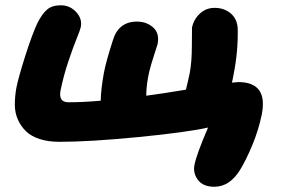

<svg xmlns="http://www.w3.org/2000/svg" viewBox="-20 -525 1076 730"><path d="M794.9 185.1Q752.4 185.1 732.9 159.4Q713.4 133.8 719.2 103Q726.1 64.5 771 -40Q687 -21.5 504.2 -3.7Q321.3 14.2 206.1 14.2Q163.6 14.2 131.1 3.7Q98.6 -6.8 79.1 -25.6Q59.6 -44.4 48.1 -70.1Q36.6 -95.7 36.4 -126Q36.1 -156.2 42 -189.9Q49.3 -228 75.4 -310.5Q101.6 -393.1 122.1 -437Q140.1 -472.7 159.2 -488.8Q178.2 -504.9 210.9 -504.9Q246.1 -504.9 269.8 -479Q293.5 -453.1 287.1 -421.9Q285.2 -412.1 271.5 -378.4Q257.8 -344.7 239.7 -291Q221.7 -237.3 210 -180.2Q202.1 -136.2 240.2 -136.2Q296.9 -136.2 362.8 -142.1Q364.3 -190.4 375 -248Q382.8 -290 409.2 -372.1Q430.7 -442.9 501 -442.9Q537.1 -442.9 562.3 -420.7Q587.4 -398.4 579.1 -356.9Q578.6 -354.5 571.3 -332.8Q564 -311 555.7 -283Q547.4 -254.9 543.9 -235.8Q536.1 -194.8 536.1 -161.1Q593.8 -168.5 687 -184.1Q689.5 -194.3 694.3 -215.3Q699.2 -236.3 701.2 -246.1Q709.5 -290 709.5 -352.5Q709.5 -415 710 -419.9Q716.3 -451.2 739.7 -473.1Q763.2 -495.1 795.9 -495.1Q832.5 -495.1 857.4 -473.9Q882.3 -452.6 883.8 -416Q885.7 -330.1 868.2 -242.2Q867.2 -235.4 864.7 -223.9Q862.3 -212.4 861.8 -210.9Q881.3 -212.9 886.2 -212.9Q1000 -212.9 975.1 -88.9Q962.9 -29.8 939 27.6Q915 85 892.1 122.1Q852.5 185.1 794.9 185.1Z"/></svg>

Font: Shantell Sans Irregular Bouncy
Style: Italic
Weight: 800
Italic angle: -11.31°
Designer: Stephen Nixon, Anya Danilova, Shantell Martin
Foundry: Arrow Type
Version: Version 1.006;[9816181b4]